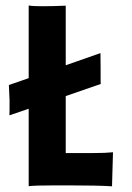

<svg xmlns="http://www.w3.org/2000/svg" viewBox="-20 -672 477 696"><path d="M179.2 0Q107.4 0 84 2.9V-277.8L14.2 -253.9Q14.6 -263.2 14.6 -273.4V-309.6Q12.7 -356 12.2 -363.8L84 -388.7V-652.3Q95.7 -649.4 132.6 -649.4Q169.4 -649.4 218.3 -651.4V-435.5L344.2 -479.5L344.7 -424.8V-380.9Q344.7 -373.5 345.2 -367.7L218.3 -323.7V-117.2H319.3Q363.3 -117.2 389.6 -120.1Q386.2 -5.9 386.2 -1.5V3.4Q338.4 0 225.6 0Z"/></svg>

Font: Hammersmith One
Style: Regular
Weight: 400
Designer: Nicole Fally
Foundry: Nicole Fally
Version: Version 1.003